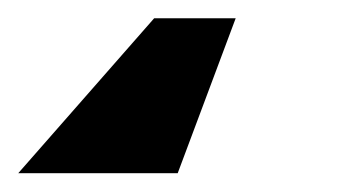

<svg xmlns="http://www.w3.org/2000/svg" viewBox="-50 36 379 207"><path d="M204.1 55.7 141.6 222.7H-30.3L116.2 55.7Z"/></svg>

Font: Inter 18pt Black
Style: Italic
Weight: 900
Italic angle: -9.3988°
Designer: Rasmus Andersson
Foundry: rsms
Version: Version 4.001;git-66647c0bb